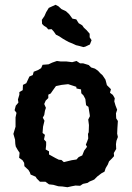

<svg xmlns="http://www.w3.org/2000/svg" viewBox="-20 -767 554 803"><path d="M262 16 241 13 224 12 203 6 185 4 170 -7H147L134 -20L129 -28L108 -37L105 -46L99 -56L82 -72L81 -86L74 -97L60 -107L62 -128L54 -140L46 -154L44 -165L43 -183L36 -207L45 -237V-264V-276L49 -295L41 -306L46 -325L57 -338L55 -351L61 -371V-382L75 -390L76 -412L90 -419L97 -434L103 -447L117 -453L121 -467L139 -474L152 -482L158 -496L183 -498L198 -505L218 -512L233 -510H257L282 -507L300 -512L315 -502H328L351 -495L361 -485L377 -480L390 -471L399 -461L409 -452L421 -434L425 -419L427 -411L444 -394L440 -379L452 -370L460 -356L458 -343L463 -326L470 -308L465 -293L466 -272L473 -261L471 -231L470 -208L473 -194L467 -178L465 -164L466 -144L456 -127L457 -114L448 -104L436 -92L431 -79L422 -64L417 -49L404 -42L387 -29L374 -16L355 -8L346 -2L327 2L315 10L296 9L280 12ZM247 -89 280 -97 300 -100 309 -110 324 -117 332 -137 344 -153 339 -162 344 -174 349 -188 348 -207 351 -214 352 -244 349 -267 356 -281 355 -289 350 -320 340 -327 337 -353 329 -368 320 -377 319 -393 300 -397 299 -404 265 -415 238 -412 214 -407 201 -389 192 -376 182 -371V-357L171 -346L165 -332L172 -316L168 -304L165 -286L159 -275L166 -262L160 -237L158 -211L168 -203L164 -184L173 -174V-160L171 -142L185 -134V-121L212 -106L226 -99L237 -98ZM329 -570 311 -575 298 -578 283 -585 268 -591 255 -598 243 -605 228 -615 214 -622 205 -635 196 -645 182 -644 174 -653 164 -659 156 -667 155 -684 166 -700 173 -716 184 -734 197 -740 212 -747 224 -741 237 -729 256 -720 269 -708 283 -689 299 -686 309 -670 324 -661 331 -651 342 -641 355 -626V-611L363 -599L356 -581L337 -572Z"/></svg>

Font: Winky Rough Medium
Style: Regular
Weight: 500
Designer: Simon Atzbach
Foundry: typofactur
Version: Version 1.206; ttfautohint (v1.8.4.7-5d5b)